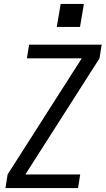

<svg xmlns="http://www.w3.org/2000/svg" viewBox="-20 -964 541 984"><path d="M8 0 19 -70 399 -665H118L129 -735H501L490 -665L110 -70H391L380 0ZM271 -826 291 -944H410L390 -826Z"/></svg>

Font: Iosevka SS04
Style: Italic
Weight: 400
Italic angle: -9°
Monospace: yes
Designer: Belleve Invis
Foundry: Belleve Invis
Version: Version 19.0.0; ttfautohint (v1.8.4)